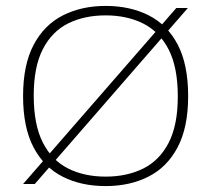

<svg xmlns="http://www.w3.org/2000/svg" viewBox="-20 -622 714 649"><path d="M97.5 0H58L576 -595H615ZM337 7Q254.5 7 191.8 -24.8Q129 -56.5 93.5 -123.8Q58 -191 58 -297Q58 -403.5 94 -471Q130 -538.5 193 -570.2Q256 -602 337 -602Q419.5 -602 482.5 -570.2Q545.5 -538.5 580.8 -471Q616 -403.5 616 -297Q616 -191 580.2 -123.8Q544.5 -56.5 481.5 -24.8Q418.5 7 337 7ZM337 -25Q409 -25 464 -52.2Q519 -79.5 550 -139.2Q581 -199 581 -296Q581 -394.5 550 -454.8Q519 -515 464 -542.5Q409 -570 337 -570Q265 -570 210.2 -542.8Q155.5 -515.5 124.8 -455.8Q94 -396 94 -299Q94 -200.5 124.8 -140.2Q155.5 -80 210.2 -52.5Q265 -25 337 -25Z"/></svg>

Font: Encode Sans SC Expanded Thin
Style: Regular
Weight: 250
Width: 7
Designer: Multiple Designers
Foundry: Impallari Type
Version: Version 3.002